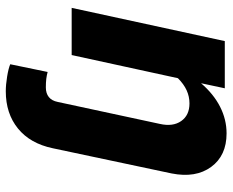

<svg xmlns="http://www.w3.org/2000/svg" viewBox="-88 -474 784 647"><g transform="rotate(90 303.5 -150.0)"><path d="M6 0 118 -516H277L260 -436Q296 -478 339 -500Q382 -522 429 -522Q504 -522 542 -470Q580 -418 564 -337L479 64Q463 140 412.5 181Q362 222 287 222Q265 222 237.5 217.5Q210 213 196 207L222 81Q233 84 245 85.5Q257 87 274 87Q294 87 306.5 77Q319 67 323 47L397 -297Q407 -341 387.5 -369Q368 -397 328 -397Q305 -397 284 -387.5Q263 -378 243 -358L165 0Z"/></g></svg>

Font: Red Hat Text
Style: Bold Italic
Weight: 700
Italic angle: -12°
Designer: Pentagram / MCKL
Foundry: Pentagram / MCKL
Version: Version 1.003; Red Hat Text Bold Italic